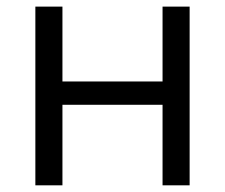

<svg xmlns="http://www.w3.org/2000/svg" viewBox="-20 -555 674 575"><path d="M167 -535.2V-311H466.8V-535.2H547.9V0H466.8V-241.2H167V0H85.9V-535.2Z"/></svg>

Font: f06252833
Style: Regular
Weight: 400
Foundry: Ascender Corporation
Version: Version 1.10